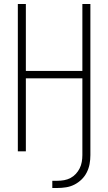

<svg xmlns="http://www.w3.org/2000/svg" viewBox="-20 -755 540 958"><path d="M241 183V147H266Q283 147 300 144Q317 141 332 133Q347 125 358.5 112.5Q370 100 377.5 85Q385 70 388 53Q391 36 391 19V-364H109V0H69V-735H109V-401H391V-735H431V19Q431 42 427 63.5Q423 85 413 105Q403 125 387 140.5Q371 156 351.5 166Q332 176 310 179.5Q288 183 266 183Z"/></svg>

Font: Iosevka Curly Extralight
Style: Regular
Weight: 200
Monospace: yes
Designer: Belleve Invis
Foundry: Belleve Invis
Version: Version 22.1.2; ttfautohint (v1.8.4)